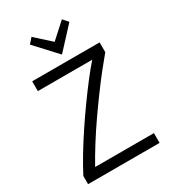

<svg xmlns="http://www.w3.org/2000/svg" viewBox="-220 -1030 1006 1137"><g transform="rotate(-30 283.0 -461.5)"><path d="M38 0V-56Q64 -107 101 -168.5Q138 -230 181 -294.5Q224 -359 268.5 -421Q313 -483 354 -536Q395 -589 428 -626H56V-693H517V-626Q489 -593 450 -544Q411 -495 367.5 -436Q324 -377 279.5 -313Q235 -249 195.5 -186Q156 -123 125 -67H527V0ZM288 -742 153 -888 184 -923 288 -829 392 -923 423 -888Z"/></g></svg>

Font: Ubuntu Sans
Style: Regular
Weight: 400
Designer: Dalton Maag Ltd
Foundry: Dalton Maag Ltd
Version: Version 1.006; ttfautohint (v1.8.4.7-5d5b)